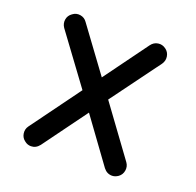

<svg xmlns="http://www.w3.org/2000/svg" viewBox="-122 -820 966 948"><g transform="rotate(20 361.0 -346.0)"><path d="M593 -681Q611 -668 614.5 -646Q618 -624 605 -605L415 -347L605 -87Q618 -69 614.5 -46.5Q611 -24 593 -11Q577 0 561 0Q534 0 516 -23L348 -254L179 -23Q161 0 135 0Q117 0 103 -11Q84 -24 80.5 -46.5Q77 -69 90 -87L280 -347L90 -605Q77 -624 80.5 -646Q84 -668 103 -681Q121 -695 143.5 -691.5Q166 -688 179 -669L348 -439L516 -669Q530 -688 552 -691.5Q574 -695 593 -681Z"/></g></svg>

Font: Quicksand
Style: Bold
Weight: 700
Designer: Andrew Paglinawan
Foundry: Andrew Paglinawan
Version: 1.002